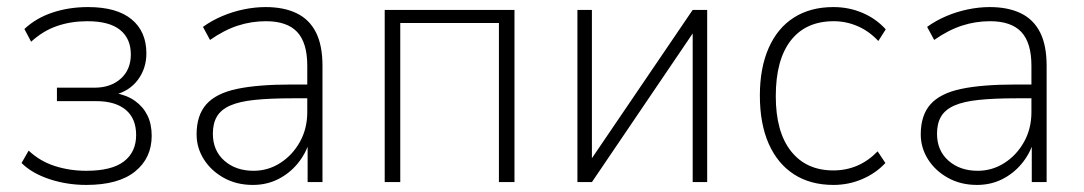

<svg xmlns="http://www.w3.org/2000/svg" viewBox="-20 -515 3067 543"><path d="M224 8Q169 8 119.5 -8.5Q70 -25 41 -54L61 -89Q93 -59 135 -45.5Q177 -32 224 -32Q296 -32 330.5 -58.5Q365 -85 365 -133Q365 -180 335.5 -204.5Q306 -229 252 -229H141V-267H247Q293 -267 321.5 -292.5Q350 -318 350 -361Q350 -406 319.5 -430.5Q289 -455 227 -455Q181 -455 141.5 -441.5Q102 -428 68 -397L49 -433Q82 -464 128.5 -479.5Q175 -495 229 -495Q310 -495 352 -460.5Q394 -426 394 -364Q394 -322 370.5 -290Q347 -258 305 -247V-252Q339 -246 362 -229.5Q385 -213 397 -188.5Q409 -164 409 -131Q409 -68 362 -30Q315 8 224 8Z M695 8Q649 8 613 -12Q577 -32 556.5 -64.5Q536 -97 536 -135Q536 -189 563.5 -220Q591 -251 650 -263.5Q709 -276 805 -276H859V-237H807Q744 -237 700.5 -232.5Q657 -228 631 -216.5Q605 -205 593.5 -185.5Q582 -166 582 -137Q582 -89 614.5 -60.5Q647 -32 697 -32Q738 -32 772.5 -54Q807 -76 828 -113.5Q849 -151 849 -198V-329Q849 -394 820.5 -424.5Q792 -455 732 -455Q691 -455 652.5 -442.5Q614 -430 574 -402L554 -439Q579 -457 608.5 -469.5Q638 -482 669.5 -488.5Q701 -495 731 -495Q783 -495 819 -477.5Q855 -460 873.5 -423.5Q892 -387 892 -329V0H850V-114H855Q844 -79 821 -51.5Q798 -24 766 -8Q734 8 695 8Z M1068 0V-487H1435V0H1391V-450H1112V0Z M1613 0V-487H1654V-44H1638L1939 -487H1980V0H1939V-444H1955L1654 0Z M2337 8Q2272 8 2225.5 -22Q2179 -52 2154 -108.5Q2129 -165 2129 -245Q2129 -323 2154 -379.5Q2179 -436 2225.5 -465.5Q2272 -495 2337 -495Q2381 -495 2419.5 -478.5Q2458 -462 2485 -432L2464 -399Q2438 -427 2405.5 -441Q2373 -455 2338 -455Q2259 -455 2216.5 -400.5Q2174 -346 2174 -243Q2174 -142 2217 -87.5Q2260 -33 2337 -33Q2373 -33 2404.5 -46.5Q2436 -60 2462 -87L2484 -54Q2457 -25 2418.5 -8.5Q2380 8 2337 8Z M2743 8Q2697 8 2661 -12Q2625 -32 2604.5 -64.5Q2584 -97 2584 -135Q2584 -189 2611.5 -220Q2639 -251 2698 -263.5Q2757 -276 2853 -276H2907V-237H2855Q2792 -237 2748.5 -232.5Q2705 -228 2679 -216.5Q2653 -205 2641.5 -185.5Q2630 -166 2630 -137Q2630 -89 2662.5 -60.5Q2695 -32 2745 -32Q2786 -32 2820.5 -54Q2855 -76 2876 -113.5Q2897 -151 2897 -198V-329Q2897 -394 2868.5 -424.5Q2840 -455 2780 -455Q2739 -455 2700.5 -442.5Q2662 -430 2622 -402L2602 -439Q2627 -457 2656.5 -469.5Q2686 -482 2717.5 -488.5Q2749 -495 2779 -495Q2831 -495 2867 -477.5Q2903 -460 2921.5 -423.5Q2940 -387 2940 -329V0H2898V-114H2903Q2892 -79 2869 -51.5Q2846 -24 2814 -8Q2782 8 2743 8Z"/></svg>

Font: Nunito Sans 10pt SemiCondensed ExtraLight
Style: Regular
Weight: 250
Width: 4
Designer: Vernon Adams
Foundry: Vernon Adams
Version: Version 3.101;gftools[0.9.27]